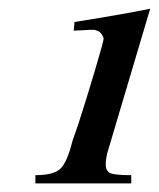

<svg xmlns="http://www.w3.org/2000/svg" viewBox="-20 -696 368 445"><path d="M62 -271V-290Q104 -290 119.9 -304.9Q135.7 -319.8 147.9 -369.1Q155.3 -391.1 162.1 -410.2Q179.2 -462.9 200 -532.7Q220.7 -602.5 220.2 -606.9Q214.4 -627 193.8 -627H189Q184.1 -626.5 173.6 -626Q163.1 -625.5 150.9 -625L152.8 -645Q274.9 -664.6 328.1 -675.8L231 -349.1Q225.1 -331.1 225.1 -314.9Q225.1 -299.3 235.8 -294.7Q246.6 -290 284.2 -290V-271Z"/></svg>

Font: Accordance
Style: Bold-Italic
Weight: 700
Italic angle: -11°
Version: Version 1.2 (build January 31, 2020) Miklal Software Solutio